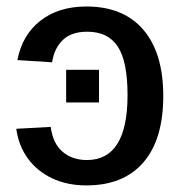

<svg xmlns="http://www.w3.org/2000/svg" viewBox="-20 -558 559 588"><path d="M244.6 9.8Q185.5 9.8 139.6 -12Q93.8 -33.7 65.4 -72.5Q37.1 -111.3 29.8 -163.6L135.3 -169.4Q142.1 -118.2 171.9 -93Q201.7 -67.9 246.1 -67.9Q370.6 -67.9 370.6 -266.6Q370.6 -369.6 340.8 -415.3Q311 -460.9 247.1 -460.9Q198.7 -460.9 172.4 -435.5Q146 -410.2 139.6 -367.2L33.2 -374Q47.9 -450.7 103.5 -494.4Q159.2 -538.1 244.6 -538.1Q357.9 -538.1 418.9 -467Q480 -396 480 -263.7Q480 -131.3 419.2 -60.8Q358.4 9.8 244.6 9.8ZM283.2 -344.2V-244.1H182.6V-344.2Z"/></svg>

Font: Arimo Medium
Style: Regular
Weight: 500
Designer: Steve Matteson
Foundry: Monotype Imaging Inc.
Version: Version 1.33